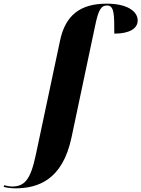

<svg xmlns="http://www.w3.org/2000/svg" viewBox="-159 -790 773 1050"><path d="M-76 240C49 240 183 194 232 -38L361 -648C379 -735 393 -760 427 -760C467 -760 466 -706 466 -606C549 -606 594 -634 594 -678C594 -729 535 -770 425 -770C280 -770 198 -707 169 -566L37 56C8 194 -25 230 -94 230C-105 230 -125 226 -136 223L-139 232C-126 236 -96 240 -76 240Z"/></svg>

Font: Noto Serif Display ExtraBold
Style: Italic
Weight: 800
Italic angle: -12°
Designer: Monotype Design Team
Foundry: Monotype Imaging Inc.
Version: Version 2.009